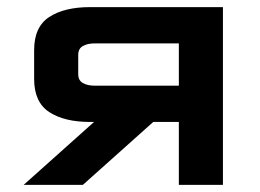

<svg xmlns="http://www.w3.org/2000/svg" viewBox="-20 -520 730 540"><path d="M46.5 0 244.5 -177H233.5Q161 -177 118.5 -204.8Q76 -232.5 76 -298V-379Q76 -444.5 118.5 -472.2Q161 -500 233.5 -500H607V0H483V-177H411L213 0ZM247 -279H483V-398H247Q226 -398 213 -390.5Q200 -383 200 -365.5V-311.5Q200 -294 213 -286.5Q226 -279 247 -279Z"/></svg>

Font: Science Gothic
Style: Regular
Weight: 400
Designer: Thomas Phinney, Vassil Kateliev, Brandon Buerkle
Foundry: Font Detective LLC
Version: Version 1.018